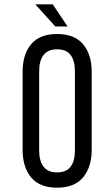

<svg xmlns="http://www.w3.org/2000/svg" viewBox="-20 -865 521 892"><path d="M225 -845 294 -742H237L144 -845ZM245 -707Q326 -707 366 -659.5Q406 -612 406 -531V-169Q406 -89 366 -41Q326 7 245 7Q164 7 124.5 -41Q85 -89 85 -169V-531Q85 -612 124.5 -659.5Q164 -707 245 -707ZM245 -636Q203 -636 182.5 -609.5Q162 -583 162 -535V-165Q162 -117 182.5 -90.5Q203 -64 245 -64Q288 -64 308 -90.5Q328 -117 328 -165V-535Q328 -583 308 -609.5Q288 -636 245 -636Z"/></svg>

Font: Bebas Neue Regular
Style: Regular
Weight: 400
Designer: Ryoichi Tsunekawa & LGV (GE)
Foundry: Free Software Foundation, Inc.
Version: Version 1.003 August 13, 2016